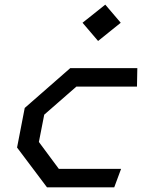

<svg xmlns="http://www.w3.org/2000/svg" viewBox="-20 -807 660 827"><path d="M182.5 0H472L501.5 -79.5H233.5L147.5 -195.5L170.5 -313L309 -434H570L571.5 -513.5H282.5L86.5 -342L53.5 -171.5ZM335.5 -709 402.5 -630.5 500 -709 433.5 -787Z"/></svg>

Font: Monaspace Krypton
Style: Italic
Weight: 400
Italic angle: -11°
Designer: Riley Cran & the Lettermatic Team
Foundry: Lettermatic
Version: Version 1.101 (Monaspace Krypton)